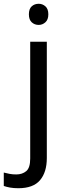

<svg xmlns="http://www.w3.org/2000/svg" viewBox="-75 -757 353 1017"><path d="M78 -681Q78 -710 93 -723.5Q108 -737 130 -737Q150 -737 165.5 -723.5Q181 -710 181 -681Q181 -653 165.5 -639Q150 -625 130 -625Q108 -625 93 -639Q78 -653 78 -681ZM22 240Q-3 240 -22 236.5Q-41 233 -55 228V157Q-40 161 -24 164Q-8 167 11 167Q43 167 64 149.5Q85 132 85 83V-536H173V80Q173 155 137 197.5Q101 240 22 240Z"/></svg>

Font: Noto Sans Tifinagh APT
Style: Regular
Weight: 400
Designer: JamraPatel
Foundry: JamraPatel LLC
Version: Version 2.006; ttfautohint (v1.8.4.7-5d5b)